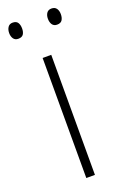

<svg xmlns="http://www.w3.org/2000/svg" viewBox="-153 -752 508 795"><g transform="rotate(-20 101.0 -354.5)"><path d="M120 0H82V-529H120ZM-13 -673Q-13 -688 -6 -698.5Q1 -709 15 -709Q31 -709 37.5 -699Q44 -689 44 -673Q44 -657 37.5 -647.5Q31 -638 15 -638Q1 -638 -6 -648Q-13 -658 -13 -673ZM158 -674Q158 -689 165 -699Q172 -709 186 -709Q201 -709 208 -699Q215 -689 215 -674Q215 -658 208.5 -648Q202 -638 186 -638Q172 -638 165 -648Q158 -658 158 -674Z"/></g></svg>

Font: Noto Sans Gurmukhi SemiCondensed ExtraLight
Style: Regular
Weight: 200
Width: 4
Designer: Jelle Bosma - Monotype Design Team
Foundry: Monotype Imaging Inc.
Version: Version 2.004; ttfautohint (v1.8.4.7-5d5b)